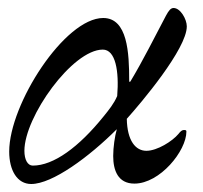

<svg xmlns="http://www.w3.org/2000/svg" viewBox="-20 -445 508 480"><path d="M58 15C111 15 203 -53 272 -122C267 -104 263 -77 263 -55C263 -19 275 14 316 14C380 14 446 -68 446 -116C446 -119 445 -120 440 -120C436 -120 432 -118 426 -110C411 -92 373 -68 346 -68C319 -68 298 -93 297 -148C333 -188 447 -323 447 -379C447 -397 431 -425 414 -425C407 -425 402 -419 395 -406C366 -351 337 -293 307 -243C306 -241 305 -240 304 -240C304 -240 303 -241 303 -243C303 -313 299 -400 238 -400C142 -400 3 -185 3 -66C3 -19 23 15 58 15ZM62 -31C49 -31 41 -46 41 -68C41 -153 161 -321 237 -321C269 -321 278 -267 273 -205C265 -186 252 -170 239 -154C177 -77 114 -31 62 -31Z"/></svg>

Font: EB Garamond
Style: Italic
Weight: 400
Italic angle: -17.2°
Designer: Georg Duffner and Octavio Pardo
Foundry: Georg Duffner
Version: Version 1.000;PS 001.000;hotconv 1.0.88;makeotf.lib2.5.64775